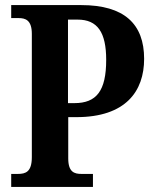

<svg xmlns="http://www.w3.org/2000/svg" viewBox="-20 -734 599 754"><path d="M24 0H345V-51H300C272 -51 248 -58 248 -112V-274H280C474 -274 546 -376 546 -503C546 -640 468 -714 299 -714H24V-663H53C80 -663 105 -655 105 -601V-117C105 -59 81 -51 50 -51H24ZM272 -329H247V-657H285C363 -657 397 -607 397 -499C397 -377 359 -329 272 -329Z"/></svg>

Font: Noto Serif Sinhala Condensed
Style: Bold
Weight: 700
Width: 3
Designer: Jelle Bosma - Monotype Design Team
Foundry: Monotype Imaging Inc.
Version: Version 2.007